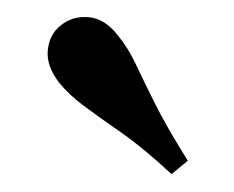

<svg xmlns="http://www.w3.org/2000/svg" viewBox="-20 -681 268 220"><path d="M176.6 -481.5Q143.5 -512.1 118.5 -529.4Q93.5 -546.8 76.6 -559.3Q59.7 -571.8 48.4 -585.5Q33.1 -604.8 34.7 -623Q36.3 -641.1 49.2 -651.6Q62.9 -662.9 81.5 -661.3Q100 -659.7 114.5 -641.1Q126.6 -626.6 135.5 -607.7Q144.4 -588.7 157.7 -562.1Q171 -535.5 195.2 -496.8Z"/></svg>

Font: Playfair 9pt Light
Style: Regular
Weight: 300
Designer: Claus Eggers Sørensen
Foundry: Claus Eggers Sørensen
Version: Version 2.001;gftools[0.9.30]